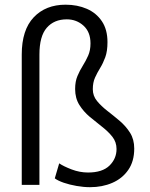

<svg xmlns="http://www.w3.org/2000/svg" viewBox="-20 -776 630 806"><path d="M145.5 -546.9V0H71.3V-546.9Q71.3 -650.4 121.6 -703.4Q171.9 -756.3 255.4 -756.3Q304.7 -756.3 344.5 -739Q384.3 -721.7 407.7 -686.8Q431.2 -651.9 431.2 -599.1Q431.2 -561 421.9 -535.6Q412.6 -510.3 400.4 -490.5Q388.2 -470.7 378.9 -450.2Q369.6 -429.7 369.6 -401.4Q369.6 -373.5 387.2 -352.1Q404.8 -330.6 430.7 -310.5Q456.5 -290.5 482.4 -268.6Q508.3 -246.6 525.9 -218.8Q543.5 -190.9 543.5 -152.3Q543.5 -98.6 518.3 -62.5Q493.2 -26.4 451.2 -8.3Q409.2 9.8 357.9 9.8Q331.1 9.8 301.5 4.6Q272 -0.5 247.3 -9Q222.7 -17.6 210 -27.3L228.5 -90.3Q246.1 -78.1 280.3 -64.9Q314.5 -51.8 349.6 -51.8Q409.7 -51.8 439.5 -80.8Q469.2 -109.9 469.2 -150.4Q469.2 -179.7 451.7 -201.9Q434.1 -224.1 408.2 -244.1Q382.3 -264.2 356.4 -285.9Q330.6 -307.6 313 -335.7Q295.4 -363.8 295.4 -402.3Q295.4 -434.1 305.2 -457Q314.9 -480 327.6 -500.2Q340.3 -520.5 350.1 -542.5Q359.9 -564.5 359.9 -593.8Q359.9 -641.6 330.6 -668.2Q301.3 -694.8 260.3 -694.8Q207 -694.8 176.3 -659.4Q145.5 -624 145.5 -546.9Z"/></svg>

Font: Vazirmatn RD FD Light
Style: Regular
Weight: 300
Designer: Saber Rastikerdar
Foundry: Saber Rastikerdar
Version: Version 33.003